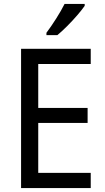

<svg xmlns="http://www.w3.org/2000/svg" viewBox="-20 -964 540 984"><path d="M445 0H88V-714H445V-636H176V-411H429V-334H176V-78H445ZM414 -934Q401 -915 376.5 -886.5Q352 -858 324 -830Q296 -802 274 -784H218V-796Q242 -828 268 -869Q294 -910 311 -944H414Z"/></svg>

Font: Noto Sans Telugu SemiCondensed
Style: Regular
Weight: 400
Width: 4
Designer: Jelle Bosma - Monotype Design Team
Foundry: Monotype Imaging Inc.
Version: Version 2.005; ttfautohint (v1.8.4.7-5d5b)